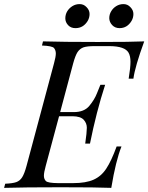

<svg xmlns="http://www.w3.org/2000/svg" viewBox="-55 -908 717 928"><path d="M-35.2 0 -29.8 -20Q6.3 -21.5 23.9 -27.8Q41.5 -34.2 52.2 -51.3Q63 -68.4 73.2 -106L206.1 -602.1Q214.8 -633.8 214.8 -649.4Q214.8 -665 206.1 -675.8Q197.3 -686 147.9 -688L152.8 -708Q251 -705.1 417 -705.1Q583 -705.1 642.1 -708Q597.2 -585 589.8 -527.8H566.9Q575.7 -581.5 575.7 -609.4Q575.7 -636.7 566.4 -653.3Q548.3 -684.6 475.1 -685.1H401.9Q366.2 -685.1 348.6 -679.2Q331.1 -672.9 319.8 -656.2Q309.1 -639.6 298.8 -602.1L235.8 -366.2H301.8Q351.6 -366.2 376.5 -396Q401.4 -425.8 413.6 -457Q425.8 -488.3 430.2 -498H453.1Q410.6 -367.2 379.9 -213.9H356.9Q364.7 -268.6 364.7 -290.5Q364.7 -312.5 349.6 -329.1Q334.5 -345.7 295.9 -346.2H230.5L166 -106Q157.2 -74.2 157.2 -58.6Q157.2 -43 166.5 -33.2Q175.8 -23.4 225.1 -22.9H297.9Q360.4 -22.9 397.5 -39.6Q434.6 -56.2 458.5 -92.8Q482.9 -129.4 508.8 -200.2H532.2Q504.4 -130.4 482.9 0Q415 -2.9 238.3 -2.9Q61.5 -2.9 -35.2 0ZM575.2 -873.5Q589.8 -858.9 589.8 -840.3Q589.8 -822.3 580.6 -806.6Q559.6 -772 522.9 -772Q501 -772 487.3 -786.6Q473.6 -801.3 473.1 -819.8Q473.1 -838.4 482.4 -853.5Q491.2 -868.7 506.8 -878.4Q522.5 -888.2 542 -888.2Q561.5 -888.2 575.2 -873.5ZM363.3 -873.5Q377.9 -858.9 377.9 -840.3Q377.9 -822.3 368.7 -806.6Q347.7 -772.5 311 -772Q288.1 -771.5 274.4 -786.1Q260.7 -800.8 260.7 -819.3Q260.7 -837.9 270 -853.5Q279.3 -868.7 294.9 -878.4Q310.5 -888.2 330.1 -888.2Q349.6 -888.2 363.3 -873.5Z"/></svg>

Font: PlayfairDisplay-Italic
Style: Italic
Weight: 400
Italic angle: -14°
Designer: Claus Eggers Sørensen
Foundry: Claus Eggers Sørensen
Version: Version 1.002;PS 001.002;hotconv 1.0.70;makeotf.lib2.5.58329